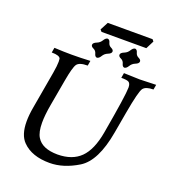

<svg xmlns="http://www.w3.org/2000/svg" viewBox="-169 -1093 1125 1239"><g transform="rotate(20 393.5 -473.0)"><path d="M312 15.6Q189.9 15.6 126 -49.3Q82 -93.3 82 -186.5Q82 -230.5 91.8 -285.2L136.2 -539.6Q145 -590.8 145 -618.2Q145 -630.9 143.6 -638.7Q137.2 -659.2 82.5 -659.2L88.4 -693.4Q156.7 -689.9 208.5 -689.9Q269.5 -689.9 335.4 -693.4L329.6 -659.2Q272 -659.2 256.1 -635.7Q240.2 -612.3 223.6 -517.6L191.9 -339.4Q178.7 -265.6 178.7 -213.4Q178.7 -147 199.7 -113.8Q236.3 -53.7 341.8 -53.2Q442.4 -53.7 499 -109.6Q555.7 -165.5 577.6 -290Q625.5 -562.5 625.5 -615.7Q625.5 -644 610.8 -652.3Q598.6 -659.2 560.1 -659.2L565.9 -693.4Q649.9 -689.9 675.8 -689.9Q702.1 -689.9 787.1 -693.4L781.2 -659.2Q729 -659.2 711.4 -636.2Q693.8 -613.3 666.5 -459L640.6 -312.5Q604.5 -105.5 505.9 -44.9Q407.2 15.6 312 15.6ZM646.5 -894H338.9L327.6 -906.7L356.9 -962.4H664.6L674.8 -949.7ZM367.2 -727.1Q354 -728.5 349.1 -747.8Q344.2 -767.1 326.9 -774.9Q309.6 -782.7 309.6 -794.9Q309.6 -809.1 334.5 -818.8Q355 -827.1 366.5 -846.2Q377.9 -865.2 391.6 -866.7Q405.3 -865.2 410.2 -846.2Q415 -827.1 432.1 -819.1Q449.2 -811 449.2 -799.3Q449.2 -784.7 424.8 -775.4Q404.3 -767.1 392.8 -747.8Q381.3 -728.5 367.2 -727.1ZM555.7 -727.1Q542.5 -728.5 537.6 -747.8Q532.7 -767.1 515.4 -774.9Q498 -782.7 498 -794.9Q498 -809.1 522.9 -818.8Q543.5 -827.1 554.9 -846.2Q566.4 -865.2 580.1 -866.7Q593.8 -865.2 598.6 -846.2Q603.5 -827.1 620.6 -819.1Q637.7 -811 637.7 -799.3Q637.7 -784.7 613.3 -775.4Q592.8 -767.1 581.3 -747.8Q569.8 -728.5 555.7 -727.1Z"/></g></svg>

Font: Kelvinch
Style: Italic
Weight: 400
Italic angle: -10°
Designer: Paul James Miller
Foundry: High-Logic / Made with FontCreator
Version: Version 3.40;July 22, 2017;FontCreator 11.0.0.2388 64-bit